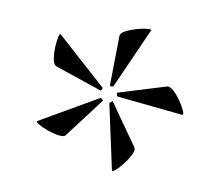

<svg xmlns="http://www.w3.org/2000/svg" viewBox="-52 -747 553 494"><g transform="rotate(10 224.0 -500.0)"><path d="M136.8 -382.8Q133 -376.8 118.8 -378.6Q104.6 -380.4 89.1 -386Q73.6 -391.6 63.8 -397.5Q54 -403.4 58 -405.4L206 -491Q208 -493 212 -490.1Q216 -487.2 214.2 -485ZM269 -313.8 232.8 -481Q231.8 -483 235.9 -486.5Q240 -490 241 -488L315.4 -382.2Q319.8 -376.4 313.7 -363.6Q307.6 -350.8 297.5 -337.6Q287.4 -324.4 278.7 -317Q270 -309.6 269 -313.8ZM204 -511 81.8 -552.4Q74.8 -555 72.2 -568.8Q69.6 -582.6 70.2 -599.5Q70.8 -616.4 73.3 -627.3Q75.8 -638.2 78.8 -635.2L207 -520Q209.8 -519 207.9 -514.5Q206 -510 204 -511ZM421.8 -485.8 250.8 -503.2Q248.8 -503.2 247.7 -507.6Q246.6 -512 248 -513L371.4 -550.8Q378.4 -553 388.9 -543.3Q399.4 -533.6 408.6 -520.1Q417.8 -506.6 422.3 -496.2Q426.8 -485.8 421.8 -485.8ZM226 -529 228 -657Q227.8 -665 240.1 -671.5Q252.4 -678 268.4 -682.6Q284.4 -687.2 295.9 -688.2Q307.4 -689.2 305.4 -685L236 -529Q235 -526 230.5 -526Q226 -526 226 -529Z"/></g></svg>

Font: Cormorant Infant Light
Style: Regular
Weight: 300
Designer: Christian Thalmann (Catharsis Fonts)
Foundry: Catharsis Fonts
Version: Version 4.001